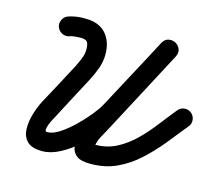

<svg xmlns="http://www.w3.org/2000/svg" viewBox="-94 -715 989 877"><g transform="rotate(15 400.5 -276.5)"><path d="M161 -495Q144 -488 126.5 -495.5Q109 -503 102 -520Q95 -537 102.5 -554.5Q110 -572 127 -579Q146 -586 168.5 -589Q191 -592 210 -591Q210 -591 210 -591Q210 -591 210 -591Q273 -591 306 -554Q339 -517 339 -456Q339 -422 327 -389Q315 -356 299 -326Q273 -277 247 -228Q221 -179 195 -129Q191 -121 183.5 -107.5Q176 -94 170.5 -79.5Q165 -65 164.5 -55Q164 -45 174 -45Q200 -45 232 -66Q264 -87 296 -118Q328 -149 353.5 -180.5Q379 -212 390 -233Q435 -318 481 -403Q527 -488 572 -574Q583 -593 600.5 -596.5Q618 -600 633 -592Q648 -584 655 -567.5Q662 -551 652 -531Q600 -433 548 -334.5Q496 -236 444 -138Q432 -115 417 -88.5Q402 -62 400 -36Q400 -35 394 -40.5Q388 -46 401 -46Q456 -46 501.5 -70Q547 -94 585 -131.5Q623 -169 656.5 -212.5Q690 -256 721 -294Q721 -294 721 -294Q721 -294 721 -294Q733 -309 751.5 -311Q770 -313 785 -301Q799 -289 801 -270.5Q803 -252 791 -238Q753 -190 712.5 -140.5Q672 -91 626 -49Q580 -7 525 18.5Q470 44 401 44Q355 44 335 28Q315 12 312 -14Q309 -40 317.5 -70.5Q326 -101 339.5 -130Q353 -159 364 -180Q416 -278 468 -376.5Q520 -475 572 -573Q582 -593 600 -596.5Q618 -600 633 -592Q648 -584 655 -567.5Q662 -551 651 -531Q606 -446 560.5 -361Q515 -276 469 -191Q451 -157 418 -116.5Q385 -76 343.5 -39Q302 -2 258 21.5Q214 45 174 45Q123 45 101.5 22.5Q80 0 79 -34.5Q78 -69 89 -106Q100 -143 115 -172Q142 -221 168 -270Q194 -319 220 -368Q230 -388 239.5 -410.5Q249 -433 249 -456Q249 -480 242 -490.5Q235 -501 210 -501Q210 -501 210 -501Q209 -501 209 -501Q199 -501 184 -499.5Q169 -498 161 -495Q161 -495 161 -495Q161 -495 161 -495Z"/></g></svg>

Font: FRB American Cursive Black
Style: Bold Italic
Weight: 900
Italic angle: -25°
Version: Version 2.0;Modular Font Editor K font №1